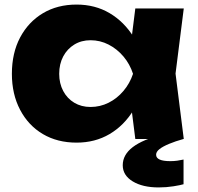

<svg xmlns="http://www.w3.org/2000/svg" viewBox="-20 -608 866 840"><path d="M572 0 546 -206 573 -285 546 -364 572 -571H784L748 -286L784 0ZM620 -285Q606 -195 564.5 -127Q523 -59 459.5 -21.5Q396 16 315 16Q231 16 167.5 -21.5Q104 -59 68 -127.5Q32 -196 32 -285Q32 -376 68 -444Q104 -512 167.5 -550Q231 -588 315 -588Q396 -588 459.5 -550.5Q523 -513 565 -445.5Q607 -378 620 -285ZM239 -285Q239 -243 256.5 -210Q274 -177 305 -158.5Q336 -140 376 -140Q418 -140 455 -158.5Q492 -177 520 -210Q548 -243 562 -285Q548 -328 520 -361Q492 -394 455 -413Q418 -432 376 -432Q336 -432 305 -413Q274 -394 256.5 -361Q239 -328 239 -285ZM693 -20 761 -12V0H783Q747 10 719.5 21.5Q692 33 677.5 44.5Q663 56 663 69Q663 97 725 97Q741 97 755.5 95Q770 93 783 90V198Q770 202 739 207Q708 212 674 212Q604 212 560.5 185.5Q517 159 517 115Q517 69 561 35.5Q605 2 693 -20Z"/></svg>

Font: Unbounded
Style: Bold
Weight: 700
Designer: Luke Prowse, Jean-Baptiste Morizot, Fátima Lázaro, Florian Runge
Foundry: NaN
Version: Version 1.700